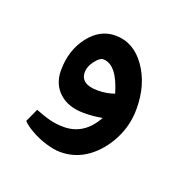

<svg xmlns="http://www.w3.org/2000/svg" viewBox="-57 -251 318 326"><g transform="rotate(20 102.5 -88.0)"><path d="M81 21Q70 21 55 16.5Q40 12 27 4.5Q14 -3 9 -9L20 -33Q35 -27 47 -24Q59 -21 72 -21Q119 -21 139 -81V-60Q140 -60 126 -57.5Q112 -55 96 -55Q68 -55 51.5 -70Q35 -85 35 -110Q35 -146 54.5 -171.5Q74 -197 102 -197Q135 -197 156.5 -166.5Q178 -136 178 -92Q178 -62 164.5 -36Q151 -10 129.5 5.5Q108 21 81 21ZM105 -99Q121 -99 135 -104Q121 -152 96 -152Q90 -152 82 -141.5Q74 -131 74 -121Q74 -99 105 -99Z"/></g></svg>

Font: Noto Naskh Arabic Medium
Style: Regular
Weight: 500
Designer: Monotype Design Team, David Williams, Mohamad Dakak and Nizar Qandah
Foundry: Monotype Imaging Inc.
Version: Version 2.016